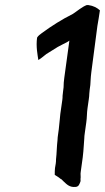

<svg xmlns="http://www.w3.org/2000/svg" viewBox="-20 -742 416 761"><path d="M127 -593C122 -557 129 -525 132 -504L145 -513C152 -518 157 -523 164 -528C175 -535 197 -549 209 -556L230 -567C240 -572 247 -575 255 -581L235 -435C233 -422 232 -408 232 -396L230 -380C229 -374 229 -368 228 -362C228 -357 228 -352 227 -346L219 -290L217 -269C215 -256 215 -243 213 -230L210 -208C209 -201 208 -194 208 -187C205 -163 205 -135 202 -110C202 -105 202 -100 201 -94L198 -76C197 -68 197 -59 197 -49L214 -38C217 -35 220 -33 224 -31L232 -23C244 -12 255 1 279 -1C293 -2 295 -13 299 -23C299 -26 300 -29 299 -32C301 -42 298 -51 300 -61L308 -119C310 -135 311 -149 312 -164L314 -192C314 -200 315 -207 316 -214L322 -257C325 -276 324 -295 327 -314L332 -349C333 -356 334 -364 334 -371C335 -382 336 -393 338 -405L339 -422C339 -432 341 -445 342 -456L366 -639C369 -659 374 -683 376 -701C365 -711 351 -719 330 -722H324C305 -715 286 -698 269 -687C225 -665 184 -639 146 -611C139 -606 131 -600 127 -593Z"/></svg>

Font: Hussar Pisanka
Style: Kur
Weight: 400
Designer: Robert Jablonski
Foundry: Cannot Into Space Fonts
Version: Version 1.070